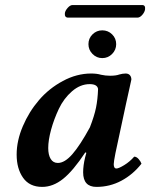

<svg xmlns="http://www.w3.org/2000/svg" viewBox="-20 -730 594 760"><path d="M335.9 -226.1Q353.5 -271.5 360.1 -304Q366.7 -336.4 368.2 -377.9Q365.2 -397 335 -397Q297.9 -397 265.1 -368.7Q232.4 -340.3 212.9 -299.1Q193.4 -257.8 182.1 -216.3Q170.9 -174.8 170.9 -144Q170.9 -116.7 180.7 -100.8Q190.4 -85 209 -85Q236.3 -85 266.8 -120.1Q297.4 -155.3 335.9 -226.1ZM500 -415Q498 -407.2 492.2 -379.4Q486.3 -351.6 479 -319.8L437 -124Q430.2 -89.4 430.2 -80.1Q430.2 -63 440.9 -63Q449.7 -63 471.7 -76.4Q493.7 -89.8 511.2 -109.9Q520.5 -109.9 528.8 -100.3Q537.1 -90.8 540 -82Q506.3 -39.1 460.4 -14.6Q414.6 9.8 361.8 9.8Q309.1 9.8 309.1 -47.9Q309.1 -74.7 316.9 -106.9L321.8 -125L317.9 -127Q269.5 -53.7 229.7 -22Q189.9 9.8 147 9.8Q96.7 9.8 71.3 -26.4Q45.9 -62.5 45.9 -118.2Q45.9 -172.9 70.3 -230.2Q94.7 -287.6 134.3 -333.7Q173.8 -379.9 228.8 -409.4Q283.7 -439 340.8 -439Q363.3 -439 379.9 -434.1Q397.5 -430.2 416 -430.2Q439 -430.2 452.1 -435.1Q465.8 -439 477.1 -439Q488.3 -439 494.1 -432.4Q500 -425.8 500 -415ZM330.1 -555.2Q330.1 -578.1 346.2 -594Q362.3 -609.9 384.8 -609.9Q407.7 -609.9 423.8 -594Q439.9 -578.1 439.9 -555.2Q439.9 -532.7 423.8 -516.4Q407.7 -500 384.8 -500Q362.3 -500 346.2 -516.4Q330.1 -532.7 330.1 -555.2ZM523.9 -660.2H250Q234.9 -660.2 236.8 -678.2Q238.3 -688 248 -699Q257.8 -710 267.1 -710H543Q556.2 -710 554.2 -692.9Q552.7 -682.1 543.2 -671.1Q533.7 -660.2 523.9 -660.2Z"/></svg>

Font: Common Serif
Style: Bold Italic
Weight: 700
Italic angle: -12°
Designer: Philipp H. Poll, Khaled Hosny
Foundry: Stefan Peev, Context Ltd.
Version: Version 1.026